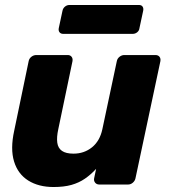

<svg xmlns="http://www.w3.org/2000/svg" viewBox="-20 -741 680 771"><path d="M195 10Q135 10 93.5 -16Q52 -42 36.5 -92.5Q21 -143 37 -216L95 -495Q97 -506 106 -513Q115 -520 126 -520H252Q262 -520 267.5 -513Q273 -506 271 -495L214 -222Q207 -190 210 -168Q213 -146 229 -135Q245 -124 275 -124Q318 -124 349.5 -149.5Q381 -175 391 -222L449 -495Q451 -506 460 -513Q469 -520 479 -520H604Q615 -520 620.5 -513Q626 -506 624 -495L524 -25Q522 -15 513.5 -7.5Q505 0 494 0H379Q368 0 362 -7.5Q356 -15 358 -25L366 -63Q345 -40 321 -23.5Q297 -7 267 1.5Q237 10 195 10ZM234 -605Q224 -605 219 -611.5Q214 -618 216 -628L231 -698Q233 -708 241 -714.5Q249 -721 259 -721H538Q548 -721 552.5 -714.5Q557 -708 555 -698L540 -628Q539 -618 531 -611.5Q523 -605 513 -605Z"/></svg>

Font: Rubik
Style: Bold Italic
Weight: 700
Italic angle: -12°
Designer: Hubert and Fischer
Foundry: Hubert and Fischer
Version: Version 2.300;gftools[0.9.30]